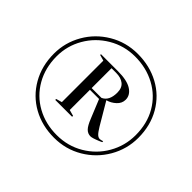

<svg xmlns="http://www.w3.org/2000/svg" viewBox="-128 -888 861 861"><g transform="rotate(45 302.5 -458.0)"><path d="M35 -459Q35 -529 70 -590Q105 -651 166.5 -687.5Q228 -724 302 -724Q378 -724 439 -691Q500 -658 535 -597.5Q570 -537 570 -459Q570 -388 534.5 -326.5Q499 -265 437.5 -228.5Q376 -192 302 -192Q226 -192 165.5 -225.5Q105 -259 70 -320Q35 -381 35 -459ZM302 -209Q372 -209 429.5 -243Q487 -277 520 -334.5Q553 -392 553 -459Q553 -533 520.5 -589Q488 -645 430.5 -676Q373 -707 302 -707Q233 -707 175.5 -673Q118 -639 85 -582Q52 -525 52 -459Q52 -386 84.5 -329Q117 -272 174 -240.5Q231 -209 302 -209ZM186 -322 214 -330V-593L186 -601V-606H293Q352 -606 380.5 -587.5Q409 -569 409 -540Q409 -517 390.5 -500Q372 -483 349 -477L411 -372Q425 -349 433.5 -341Q442 -333 451 -333Q457 -333 469 -337V-331L458 -326Q425 -312 413 -312Q396 -312 383.5 -324.5Q371 -337 358 -370L322 -458H264V-330L293 -322V-316H186ZM326 -469Q360 -484 360 -536Q360 -566 342 -580.5Q324 -595 293 -595H264V-469Z"/></g></svg>

Font: Nyght Serif Light
Style: Regular
Weight: 300
Designer: Maksym Kobuzan
Version: Version 0.410